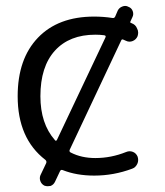

<svg xmlns="http://www.w3.org/2000/svg" viewBox="-20 -609 561 652"><path d="M362.3 -547.9Q368.2 -546.9 371.1 -552.7L379.9 -573.2Q384.8 -583 395.5 -586.9Q400.4 -588.9 405.3 -588.9Q411.1 -588.9 416 -585.9Q426.8 -582 430.7 -571.3Q434.6 -560.5 429.7 -550.8L422.9 -536.1Q420.9 -532.2 424.8 -531.2Q425.8 -530.3 426.8 -530.3Q440.4 -525.4 445.3 -512.7Q449.2 -505.9 449.2 -498Q449.2 -493.2 447.3 -486.3Q442.4 -474.6 430.7 -469.7Q418.9 -464.8 407.2 -470.7Q402.3 -472.7 398.4 -474.6Q393.6 -476.6 391.6 -471.7L216.8 -100.6Q213.9 -93.8 220.7 -90.8Q256.8 -72.3 303.7 -72.3Q357.4 -72.3 408.2 -92.8Q419.9 -97.7 431.2 -93.3Q442.4 -88.9 447.3 -77.1Q449.2 -71.3 449.2 -65.4Q449.2 -58.6 446.3 -52.7Q440.4 -40 428.7 -36.1Q366.2 -12.7 299.8 -12.7Q240.2 -12.7 193.4 -31.2Q186.5 -34.2 183.6 -27.3L167 7.8Q162.1 18.6 151.4 22.5Q146.5 23.4 141.6 23.4Q136.7 23.4 130.9 21.5Q121.1 16.6 117.2 6.3Q113.3 -3.9 117.2 -13.7L136.7 -54.7Q139.6 -61.5 133.8 -66.4Q40 -138.7 40 -282.2Q40 -409.2 108.9 -481Q177.7 -552.7 299.8 -552.7Q331.1 -552.7 362.3 -547.9ZM166 -133.8Q168 -130.9 169.9 -130.9Q171.9 -130.9 173.8 -134.8L337.9 -481.4Q338.9 -483.4 338.9 -485.4Q338.9 -488.3 334 -489.3Q319.3 -491.2 303.7 -491.2Q215.8 -491.2 166.5 -437Q117.2 -382.8 117.2 -282.2Q117.2 -189.5 166 -133.8Z"/></svg>

Font: Gen Jyuu Gothic P Normal
Style: Regular
Weight: 300
Designer: [Source Han Sans]
Ryoko NISHIZUKA  (kana & ideographs); Paul D. Hunt (Latin, Greek & Cyrillic); Wenlong ZHANG  (bopomofo
Version: Version 1.002.20150607